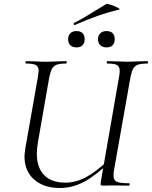

<svg xmlns="http://www.w3.org/2000/svg" viewBox="-20 -932 763 964"><path d="M103 -146Q103 -158 107 -186L170 -544Q174 -570 174 -576Q174 -598 160 -605.5Q146 -613 110 -613Q108 -613 108 -619Q108 -625 110 -625L151 -624Q187 -622 209 -622Q233 -622 271 -624L312 -625Q315 -625 315 -619Q315 -613 312 -613Q280 -613 264.5 -607Q249 -601 241 -586.5Q233 -572 227 -542L171 -221Q165 -188 165 -161Q165 -90 202 -52.5Q239 -15 308 -15Q360 -15 410.5 -41.5Q461 -68 530 -133L539 -125Q463 -52 403.5 -20Q344 12 281 12Q200 12 151.5 -30.5Q103 -73 103 -146ZM486 -19 577 -542Q581 -561 581 -576Q581 -598 567.5 -605.5Q554 -613 518 -613Q516 -613 516 -619Q516 -625 518 -625L559 -624Q597 -622 619 -622Q640 -622 678 -624L721 -625Q723 -625 723 -619Q723 -613 721 -613Q690 -613 673.5 -607.5Q657 -602 649 -588Q641 -574 635 -544L553 -81Q550 -63 550 -51Q550 -27 566 -19.5Q582 -12 627 -12Q631 -12 631 -6Q631 0 627 0L546 -1L498 0Q488 0 486 -3Q484 -6 486 -19ZM472 -735Q472 -754 483.5 -765Q495 -776 515 -776Q535 -776 545.5 -765.5Q556 -755 556 -735Q556 -716 545.5 -705Q535 -694 515 -694Q495 -694 483.5 -705Q472 -716 472 -735ZM322 -735Q322 -754 333 -765Q344 -776 364 -776Q384 -776 394.5 -765.5Q405 -755 405 -735Q405 -716 394.5 -705Q384 -694 364 -694Q344 -694 333 -705Q322 -716 322 -735ZM355 -806Q351 -806 350 -810.5Q349 -815 352 -817Q386 -834 418 -853.5Q450 -873 458 -878L514 -912Q518 -914 537.5 -907.5Q557 -901 571.5 -893Q586 -885 579 -884Q517 -869 465.5 -850.5Q414 -832 357 -807Z"/></svg>

Font: Cormorant Infant
Style: Italic
Weight: 400
Italic angle: -10°
Designer: Christian Thalmann (Catharsis Fonts)
Foundry: Catharsis Fonts
Version: Version 4.000